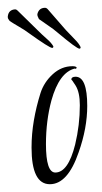

<svg xmlns="http://www.w3.org/2000/svg" viewBox="-59 -475 261 493"><path d="M75 -352Q68 -352 15 -390Q6 -397 -9.5 -406Q-25 -415 -34 -421Q-36 -424 -37.5 -426Q-39 -428 -39 -431V-433Q-37 -450 -20 -451Q-17 -451 -14 -448L37 -398Q50 -385 61.5 -375Q73 -365 78 -356Q78 -352 75 -352ZM145 -350Q138 -350 88 -392Q79 -400 64 -410Q49 -420 41 -426Q40 -429 38.5 -431.5Q37 -434 37 -437V-439Q41 -455 57 -455Q60 -455 63 -452L110 -398Q122 -385 133 -374Q144 -363 148 -354Q148 -350 145 -350ZM69 -2Q22 -2 22 -96Q22 -131 28 -166Q34 -201 45 -236Q54 -264 76.5 -284.5Q99 -305 127 -305Q137 -305 138 -301Q136 -297 133 -299Q93 -289 73 -217Q66 -191 62.5 -163Q59 -135 59 -105Q59 -32 83 -32Q116 -32 134 -104Q146 -154 146 -205Q146 -238 135 -255.5Q124 -273 124 -270Q124 -278 135 -278Q165 -278 165 -203Q165 -146 143 -84Q115 -2 69 -2ZM145 -350Q138 -350 88 -392Q79 -400 64 -410Q49 -420 41 -426Q40 -429 38.5 -431.5Q37 -434 37 -437V-439Q41 -455 57 -455Q60 -455 63 -452L110 -398Q122 -385 133 -374Q144 -363 148 -354Q148 -350 145 -350Z"/></svg>

Font: Shalimar
Style: Regular
Weight: 400
Designer: Robert E. Leuschke
Foundry: Robert E. Leuschke
Version: Version 1.010; ttfautohint (v1.8.3)